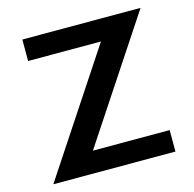

<svg xmlns="http://www.w3.org/2000/svg" viewBox="-105 -825 942 932"><g transform="rotate(-15 366.0 -359.0)"><path d="M50.2 0 517.3 -707.4 585 -609.7H86.8V-717.6H680.9L212.4 -8.6L124.3 -107.9H663.7L663.9 0Z"/></g></svg>

Font: Russolo 10pt ExtraLight
Style: Regular
Weight: 200
Designer: Micah Stupak-Hahn
Version: Version 1.000